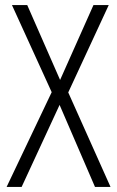

<svg xmlns="http://www.w3.org/2000/svg" viewBox="-20 -734 460 754"><path d="M414 0H353L214 -322L65 0H6L183 -372L27 -714H87L216 -420L347 -714H407L248 -371Z"/></svg>

Font: Noto Sans Khmer Condensed Light
Style: Regular
Weight: 300
Width: 3
Designer: Danh Hong and the Monotype Design Team
Foundry: Monotype Imaging Inc.
Version: Version 2.004; ttfautohint (v1.8.4.7-5d5b)